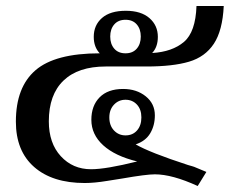

<svg xmlns="http://www.w3.org/2000/svg" viewBox="-20 -601 767 641"><path d="M143 -196Q143 -123 183 -79.5Q223 -36 284 -36Q334 -36 438 -62Q364 -80 324.5 -116Q285 -152 285 -201Q285 -248 312.5 -276Q340 -304 391 -304Q436 -304 466.5 -279.5Q497 -255 497 -216Q497 -182 481.5 -156Q466 -130 433 -119Q479 -92 608 -50Q615 -48 622 -46Q629 -44 633 -42L669 -27L640 20Q555 -19 497 -19Q468 -19 388 -5Q380 -4 337.5 3Q295 10 263 10Q155 10 94 -43.5Q33 -97 33 -195Q33 -310 98.5 -366.5Q164 -423 313 -423Q293 -444 293 -478Q293 -517 320.5 -541Q348 -565 400 -565Q451 -565 479 -540.5Q507 -516 507 -478Q507 -444 488 -424Q555 -428 594 -461Q633 -494 636 -581H727Q723 -499 694 -455Q665 -411 611 -395Q557 -379 469 -379H333Q241 -379 192 -332Q143 -285 143 -196ZM348 -479Q348 -454 361.5 -438.5Q375 -423 399 -423Q423 -423 436.5 -438.5Q450 -454 450 -479Q450 -504 436.5 -519.5Q423 -535 399 -535Q375 -535 361.5 -519.5Q348 -504 348 -479ZM399 -149Q423 -149 437.5 -165.5Q452 -182 452 -209Q452 -236 437 -252Q422 -268 399 -268Q376 -268 360.5 -251.5Q345 -235 345 -209Q345 -182 360.5 -165.5Q376 -149 399 -149Z"/></svg>

Font: Taviraj Medium
Style: Regular
Weight: 500
Designer: Katatrad Team
Foundry: CadsonDemak
Version: Version 1.030